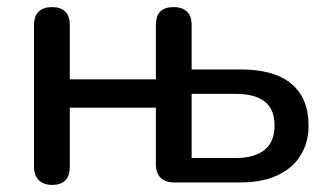

<svg xmlns="http://www.w3.org/2000/svg" viewBox="-20 -515 927 542"><path d="M127 7Q103 7 89.5 -6.5Q76 -20 76 -44V-444Q76 -470 89.5 -482.5Q103 -495 127 -495Q151 -495 164 -482.5Q177 -470 177 -444V-291H420V-444Q420 -470 432.5 -482.5Q445 -495 470 -495Q494 -495 507.5 -482.5Q521 -470 521 -444V-319H659Q754 -319 802.5 -278.5Q851 -238 851 -161Q851 -112 828 -75.5Q805 -39 762 -19.5Q719 0 659 0H471Q446 0 433 -13.5Q420 -27 420 -51V-211H177V-44Q177 7 127 7ZM521 -69H646Q698 -69 726.5 -91.5Q755 -114 755 -161Q755 -207 727 -228.5Q699 -250 646 -250H521Z"/></svg>

Font: Nunito SemiBold
Style: Regular
Weight: 600
Designer: Vernon Adams
Foundry: Vernon Adams
Version: Version 3.602